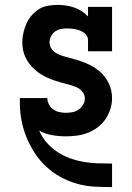

<svg xmlns="http://www.w3.org/2000/svg" viewBox="-20 -548 540 783"><path d="M436 215Q400 215 364 213Q328 211 293 201Q258 191 226.5 173.5Q195 156 168.5 131.5Q142 107 122 76.5Q102 46 88.5 13Q75 -20 68 -55.5Q61 -91 61 -127Q61 -133 61 -138Q61 -143 61 -148H173Q173 -135 179.5 -122.5Q186 -110 197 -102Q208 -94 221.5 -91Q235 -88 248 -88Q262 -88 275.5 -90.5Q289 -93 300.5 -101Q312 -109 319 -121Q326 -133 326 -147Q326 -162 315.5 -174.5Q305 -187 290.5 -193Q276 -199 261 -203Q246 -207 231 -211Q216 -215 201.5 -220Q187 -225 172.5 -231.5Q158 -238 145 -246.5Q132 -255 120.5 -265.5Q109 -276 99.5 -288.5Q90 -301 83.5 -315Q77 -329 74 -344Q71 -359 71 -375Q71 -395 75.5 -414.5Q80 -434 88 -452Q96 -470 109 -485Q122 -500 138.5 -510.5Q155 -521 175 -524.5Q195 -528 215 -528Q232 -528 249 -525.5Q266 -523 282 -517.5Q298 -512 313 -502.5Q328 -493 339 -481V-520H437V-339H339V-384Q339 -398 329.5 -408Q320 -418 307 -423Q294 -428 280.5 -430Q267 -432 253 -432Q240 -432 227.5 -429.5Q215 -427 204.5 -419.5Q194 -412 188 -400Q182 -388 182 -375Q182 -359 192 -346.5Q202 -334 216 -327.5Q230 -321 245 -317Q260 -313 275 -309Q290 -305 305 -300Q320 -295 334 -289Q348 -283 361 -275Q374 -267 386 -257Q398 -247 407.5 -234.5Q417 -222 423.5 -208Q430 -194 433.5 -179Q437 -164 437 -148Q437 -125 430 -103Q423 -81 410 -62Q397 -43 378.5 -29Q360 -15 338.5 -6.5Q317 2 294 5Q271 8 248 8Q220 8 192 3Q164 -2 140 -15Q151 11 170 33Q189 55 213 71Q237 87 264.5 97Q292 107 320.5 112Q349 117 378 118Q407 119 436 119H437V215Z"/></svg>

Font: Iosevka Gothic
Style: Bold
Weight: 700
Monospace: yes
Designer: Belleve Invis
Foundry: Belleve Invis
Version: Version 15.5.1; ttfautohint (v1.8.4)